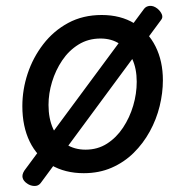

<svg xmlns="http://www.w3.org/2000/svg" viewBox="-20 -570 629 653"><path d="M265 19Q201 19 153.5 -9Q106 -37 81 -88.5Q56 -140 56 -209Q56 -265 74 -319.5Q92 -374 127 -419.5Q162 -465 212 -492Q262 -519 326 -519Q390 -519 437 -490.5Q484 -462 509 -412Q534 -362 534 -297Q534 -254 523 -209Q512 -164 489.5 -123Q467 -82 434.5 -50Q402 -18 359.5 0.5Q317 19 265 19ZM271 -61Q312 -61 344 -81.5Q376 -102 398.5 -136Q421 -170 433 -210.5Q445 -251 445 -292Q445 -337 429.5 -370Q414 -403 386.5 -421Q359 -439 322 -439Q280 -439 247 -418.5Q214 -398 191.5 -364.5Q169 -331 157 -291.5Q145 -252 145 -213Q145 -167 160.5 -132.5Q176 -98 204.5 -79.5Q233 -61 271 -61ZM118 53Q110 63 96.5 62.5Q83 62 72 54Q60 46 57 35Q54 24 63 10L470 -540Q477 -549 489.5 -550Q502 -551 515 -541Q526 -532 530.5 -521Q535 -510 527 -501Z"/></svg>

Font: Playwrite DE VA
Style: Regular
Weight: 400
Designer: Veronika Burian, José Scaglione
Foundry: TypeTogether
Version: Version 1.002